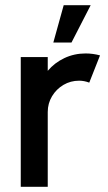

<svg xmlns="http://www.w3.org/2000/svg" viewBox="-20 -720 416 740"><path d="M60 0V-500H164V-447Q190 -478 228 -496Q266 -514 310 -514Q338 -514 365.5 -506.5L324 -401.5Q304.5 -409 285 -409Q252 -409 224.5 -392.8Q197 -376.5 180.5 -349Q164 -321.5 164 -288V0ZM185.5 -556 225.5 -700H329.5L255.5 -556Z"/></svg>

Font: Urbanist SemiBold
Style: Regular
Weight: 600
Designer: Corey Hu
Foundry: Corey Hu
Version: Version 1.321; ttfautohint (v1.8.4.7-5d5b)